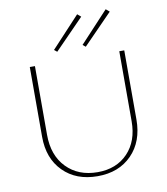

<svg xmlns="http://www.w3.org/2000/svg" viewBox="-96 -981 929 1067"><g transform="rotate(-10 368.5 -448.0)"><path d="M267 -715 251 -728 412 -901 432 -884ZM428 -715 412 -728 573 -901 593 -884ZM369 5Q248 5 175 -68.5Q102 -142 102 -264V-658H131V-270Q131 -154 197.5 -85.5Q264 -17 373 -17Q479 -17 543 -84Q607 -151 607 -263V-658H635V-268Q635 -144 562 -69.5Q489 5 369 5Z"/></g></svg>

Font: EauTestInfant Extralight
Style: Regular
Weight: 250
Designer: Christian Thalmann (Catharsis Fonts)
Version: Version 0.001;PS 000.001;hotconv 1.0.88;makeotf.lib2.5.64775